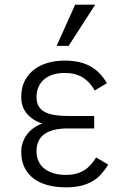

<svg xmlns="http://www.w3.org/2000/svg" viewBox="-20 -786 541 821"><path d="M442.9 -82Q428.7 -59.1 412.4 -41Q396 -22.9 374.5 -10.5Q353 2 325.4 8.5Q297.9 15.1 262.2 15.1Q218.3 15.1 182.9 5.4Q147.5 -4.4 122.6 -23.4Q97.7 -42.5 84.2 -71Q70.8 -99.6 70.8 -137.2Q70.8 -156.7 76.9 -175.5Q83 -194.3 94.7 -210.2Q106.4 -226.1 123.3 -238.3Q140.1 -250.5 161.1 -257.8Q120.1 -270.5 95.5 -299.3Q70.8 -328.1 70.8 -372.1Q70.8 -411.1 85.7 -440.2Q100.6 -469.2 125.7 -488.5Q150.9 -507.8 184.6 -517.3Q218.3 -526.9 255.9 -526.9Q322.3 -526.9 365.7 -502.9Q409.2 -479 437 -430.2L384.8 -398.9Q365.2 -435.1 334 -454.6Q302.7 -474.1 255.9 -474.1Q230 -474.1 208 -467.5Q186 -460.9 170.2 -448Q154.3 -435.1 145.3 -415.8Q136.2 -396.5 136.2 -371.1Q136.2 -347.2 145.5 -331.5Q154.8 -315.9 172.6 -306.6Q190.4 -297.4 216.1 -293.7Q241.7 -290 274.9 -290H382.8V-236.8H270Q204.6 -236.8 170.4 -212.9Q136.2 -189 136.2 -139.2Q136.2 -114.3 145.3 -95.5Q154.3 -76.7 170.9 -64Q187.5 -51.3 210.7 -44.7Q233.9 -38.1 262.2 -38.1Q285.6 -38.1 304.4 -43Q323.2 -47.9 338.6 -57.1Q354 -66.4 366.9 -80.3Q379.9 -94.2 391.1 -112.8ZM273.4 -589.8H222.2L301.3 -766.1H387.2Z"/></svg>

Font: Clear Sans Light
Style: Regular
Weight: 300
Foundry: Intel Corporation
Version: Version 1.00